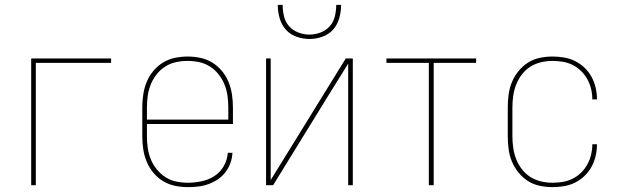

<svg xmlns="http://www.w3.org/2000/svg" viewBox="-20 -760 2540 788"><path d="M108 0V-520H436V-502H127V0Z M751 8Q724 8 698 2.5Q672 -3 649.5 -16.5Q627 -30 609.5 -51Q592 -72 582 -96.5Q572 -121 568 -147Q564 -173 564 -200V-320Q564 -346 568 -372.5Q572 -399 582 -423.5Q592 -448 609 -468.5Q626 -489 648.5 -503Q671 -517 697.5 -522.5Q724 -528 750 -528Q776 -528 802.5 -522.5Q829 -517 851.5 -503Q874 -489 891 -468.5Q908 -448 918 -423.5Q928 -399 932 -372.5Q936 -346 936 -320V-251H583V-200Q583 -176 586.5 -152Q590 -128 599 -106Q608 -84 623.5 -65Q639 -46 659 -33Q679 -20 703 -15Q727 -10 751 -10Q779 -10 807.5 -16Q836 -22 860 -37.5Q884 -53 898.5 -78.5Q913 -104 915 -133H934Q933 -111 925.5 -90.5Q918 -70 905 -53Q892 -36 874 -24Q856 -12 835.5 -4.5Q815 3 793.5 5.5Q772 8 751 8ZM583 -269H917V-320Q917 -344 913.5 -368Q910 -392 901 -414Q892 -436 877 -455Q862 -474 841.5 -487Q821 -500 797.5 -505Q774 -510 750 -510Q726 -510 702.5 -505Q679 -500 658.5 -487Q638 -474 623 -455Q608 -436 599 -414Q590 -392 586.5 -368Q583 -344 583 -320Z M1072 0V-520H1091V-21L1399 -520H1428V0H1409V-499L1327 -367L1101 0ZM1250 -600Q1223 -600 1196.5 -609.5Q1170 -619 1152.5 -639Q1135 -659 1127.5 -686Q1120 -713 1120 -740H1140Q1140 -717 1145.5 -693.5Q1151 -670 1166.5 -652.5Q1182 -635 1204.5 -626.5Q1227 -618 1250 -618Q1273 -618 1295.5 -626.5Q1318 -635 1333.5 -652.5Q1349 -670 1354.5 -693.5Q1360 -717 1360 -740H1380Q1380 -713 1372.5 -686Q1365 -659 1347.5 -639Q1330 -619 1303.5 -609.5Q1277 -600 1250 -600Z M1740 0V-502H1566V-520H1934V-502H1760V0Z M2247 8Q2221 8 2195 2.5Q2169 -3 2147 -17Q2125 -31 2108 -52Q2091 -73 2081 -97Q2071 -121 2067.5 -147.5Q2064 -174 2064 -200V-320Q2064 -346 2067.5 -372.5Q2071 -399 2081 -423Q2091 -447 2108 -468Q2125 -489 2147 -503Q2169 -517 2195 -522.5Q2221 -528 2247 -528Q2271 -528 2295 -524Q2319 -520 2340 -509.5Q2361 -499 2378.5 -482.5Q2396 -466 2407.5 -445Q2419 -424 2424.5 -400.5Q2430 -377 2430 -353V-352H2411V-353Q2411 -374 2406 -395Q2401 -416 2390.5 -435Q2380 -454 2364.5 -469Q2349 -484 2330 -493.5Q2311 -503 2290 -506.5Q2269 -510 2247 -510Q2224 -510 2200.5 -504.5Q2177 -499 2157 -486.5Q2137 -474 2122 -454.5Q2107 -435 2098.5 -413Q2090 -391 2086.5 -367.5Q2083 -344 2083 -320V-200Q2083 -176 2086.5 -152.5Q2090 -129 2098.5 -107Q2107 -85 2122 -65.5Q2137 -46 2157 -33.5Q2177 -21 2200.5 -15.5Q2224 -10 2247 -10Q2269 -10 2290 -13.5Q2311 -17 2330 -26.5Q2349 -36 2364.5 -51Q2380 -66 2390.5 -85Q2401 -104 2406 -125Q2411 -146 2411 -167V-168H2430V-167Q2430 -143 2424.5 -119.5Q2419 -96 2407.5 -75Q2396 -54 2378.5 -37.5Q2361 -21 2340 -10.5Q2319 0 2295 4Q2271 8 2247 8Z"/></svg>

Font: Iosevka SS18 Thin
Style: Regular
Weight: 100
Monospace: yes
Designer: Belleve Invis
Foundry: Belleve Invis
Version: Version 25.1.1; ttfautohint (v1.8.4)